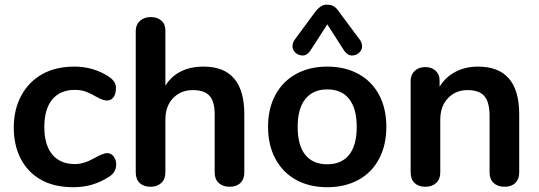

<svg xmlns="http://www.w3.org/2000/svg" viewBox="-20 -782 2272 810"><path d="M437 -460Q469.2 -439 469.2 -412.1Q469.2 -385.3 458.7 -371.6Q448.2 -357.9 431.2 -357.9Q414.1 -357.9 387.9 -373Q361.8 -388.2 341.8 -395.5Q321.8 -402.8 295.9 -402.8Q233.9 -402.8 200.4 -362.3Q167 -321.8 167 -246.3Q167 -170.9 200.4 -130.4Q233.9 -89.8 295.9 -89.8Q333 -89.8 374.3 -113Q415.5 -136.2 431.9 -136.2Q448.2 -136.2 459.2 -122.1Q470.2 -107.9 470.2 -88.9Q470.2 -53.7 438 -35.2Q372.1 7.8 290.5 7.8Q209 7.8 153.6 -23.2Q98.1 -54.2 68.1 -111.1Q38.1 -168 38.1 -243.9Q38.1 -319.8 69.6 -378.4Q101.1 -437 158 -469Q214.8 -501 293.9 -501Q373 -501 437 -460Z M838.9 -501Q1010.7 -501 1010.7 -299.8V-54.2Q1010.7 -26.4 994.4 -10.3Q978 5.9 949 5.9Q919.9 5.9 902.8 -10Q885.7 -25.9 885.7 -54.2V-299.8Q885.7 -353 864.3 -377.4Q842.8 -401.9 792.7 -401.9Q742.7 -401.9 710.2 -367.9Q677.7 -334 677.7 -276.9V-54.2Q677.7 -26.4 660.6 -10.3Q643.6 5.9 614.7 5.9Q585.9 5.9 569.3 -10Q552.7 -25.9 552.7 -54.2V-651.9Q552.7 -677.7 570.3 -693.8Q587.9 -710 615.7 -710Q643.6 -710 660.6 -695.1Q677.7 -680.2 677.7 -653.8V-420.9Q729 -501 838.9 -501Z M1452.9 -128.9Q1484.9 -168.9 1484.9 -246.6Q1484.9 -324.2 1452.9 -364.5Q1420.9 -404.8 1360.8 -404.8Q1300.8 -404.8 1268.3 -364.5Q1235.8 -324.2 1235.8 -246.6Q1235.8 -168.9 1267.8 -128.9Q1299.8 -88.9 1360.4 -88.9Q1420.9 -88.9 1452.9 -128.9ZM1141.8 -112.1Q1110.8 -169.9 1110.8 -247.1Q1110.8 -324.2 1141.8 -381.6Q1172.9 -439 1229.2 -470Q1285.6 -501 1360.6 -501Q1435.5 -501 1492.2 -470Q1548.8 -439 1579.3 -381.6Q1609.9 -324.2 1609.9 -247.1Q1609.9 -169.9 1579.3 -112.1Q1548.8 -54.2 1492.2 -23.2Q1435.5 7.8 1360.6 7.8Q1285.6 7.8 1229.2 -23.2Q1172.9 -54.2 1141.8 -112.1ZM1222.7 -613.8 1310.5 -732.9Q1334 -762.2 1356 -762.2Q1377.9 -762.2 1388.9 -755.1Q1399.9 -748 1410.6 -731.9L1498.5 -613.8Q1507.3 -601.6 1507.6 -586.7Q1507.8 -571.8 1495.4 -559.8Q1482.9 -547.9 1464.4 -547.9Q1445.8 -547.9 1431.6 -568.8L1360.8 -679.2L1289.6 -568.8Q1275.9 -547.9 1257.3 -547.9Q1238.8 -547.9 1226.3 -559.8Q1213.9 -571.8 1213.9 -586.4Q1213.9 -601.1 1222.7 -613.8Z M1996.6 -501Q2170.4 -501 2170.4 -299.8V-54.2Q2170.4 -26.4 2154.1 -10.3Q2137.7 5.9 2108.6 5.9Q2079.6 5.9 2062.5 -10Q2045.4 -25.9 2045.4 -54.2V-293Q2045.4 -350.1 2023.9 -376Q2002.4 -401.9 1952.4 -401.9Q1902.3 -401.9 1869.9 -367.9Q1837.4 -334 1837.4 -276.9V-54.2Q1837.4 -26.4 1820.3 -10.3Q1803.2 5.9 1774.4 5.9Q1745.6 5.9 1729 -10Q1712.4 -25.9 1712.4 -54.2V-440.9Q1712.4 -466.8 1729.5 -482.9Q1746.6 -499 1773.9 -499Q1801.3 -499 1817.9 -483.4Q1834.5 -467.8 1834.5 -442.9V-416Q1859.4 -457 1901.4 -479Q1943.4 -501 1996.6 -501Z"/></svg>

Font: Nunito-Bold
Style: Bold
Weight: 700
Designer: Vernon Adams
Foundry: newtypography
Version: Version 3.000